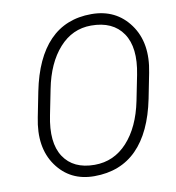

<svg xmlns="http://www.w3.org/2000/svg" viewBox="-82 -794 803 877"><g transform="rotate(-10 319.5 -355.5)"><path d="M590.3 -294.9Q559.6 -143.6 483.4 -66.7Q407.2 10.3 285.6 10.3Q173.3 10.3 111.3 -76.7Q49.3 -163.6 77.1 -299.3L100.1 -415.5Q130.4 -566.4 205.3 -643.8Q280.3 -721.2 399.4 -721.2Q513.7 -721.2 577.1 -633.8Q640.6 -546.4 613.3 -411.1ZM557.6 -412.1Q582 -535.2 536.1 -602.5Q490.2 -669.9 389.2 -669.9Q302.2 -669.9 241.2 -601.8Q180.2 -533.7 157.2 -416.5L133.8 -299.3Q108.4 -175.3 152.8 -107.9Q197.3 -40.5 295.9 -40.5Q385.7 -40.5 448 -108.6Q510.3 -176.8 534.2 -294.9Z"/></g></svg>

Font: Franko
Style: Light Italic
Weight: 300
Designer: Google
Version: Version 1.200310; 2013